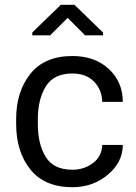

<svg xmlns="http://www.w3.org/2000/svg" viewBox="-20 -772 568 802"><path d="M410.5 -624.5H335.5L262.5 -697.5L189.5 -624.5H115V-636.5L234 -752H291L410.5 -636ZM282.5 10Q166.5 10 107 -64Q47.5 -138 47.5 -254V-274.5Q47.5 -389.5 107 -463.8Q166.5 -538 282.5 -538Q376 -538 434.2 -484.2Q492.5 -430.5 493 -346.5H407Q406 -397 372.8 -431Q339.5 -465 282.5 -465Q204 -465 171 -410.5Q138 -356 138 -274.5V-254Q138 -170.5 170.8 -116.8Q203.5 -63 282.5 -63Q331.5 -63 368.5 -91Q405.5 -119 407 -166.5H493Q492.5 -94 430.2 -42Q368 10 282.5 10Z"/></svg>

Font: Roberto Sans
Style: Regular
Weight: 400
Designer: Google (font) & Cristiano Sobral (main changes)
Version: Version 1.500; ttfautohint (v1.8.4.7-5d5b-dirty)